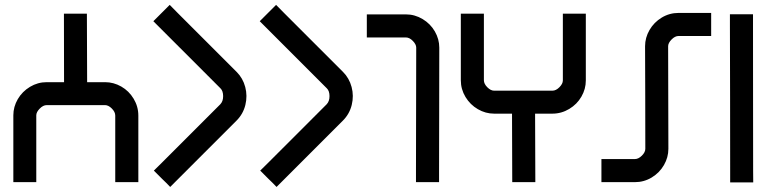

<svg xmlns="http://www.w3.org/2000/svg" viewBox="-20 -740 3128 780"><path d="M34.2 0V-271.5Q34.2 -306.2 52.2 -337.2Q70.3 -368.2 101.8 -387.2Q133.3 -406.2 169.9 -406.2H240.2Q239.7 -545.4 239.7 -684.6H333L334 -406.2H406.7Q441.4 -406.2 472.7 -388.4Q503.9 -370.6 522.9 -338.9Q542 -307.1 542 -270.5V0H448.2V-270.5Q448.2 -285.2 434.3 -299.1Q420.4 -313 406.7 -313H169.9Q155.3 -313 141.4 -298.8Q127.4 -284.7 127.4 -271.5V0Z M635.7 -686.5 669.4 -720.2Q686.5 -703.1 702.1 -687L941.4 -447.8Q966.8 -422.4 976.3 -386.5Q985.8 -350.6 976.8 -313.7Q967.8 -276.9 940.9 -250L704.6 -13.7L688 2.9L671.4 19.5L655.3 2.9L638.2 -13.7L621.6 -30.3L605 -46.9Q610.4 -52.2 621.6 -63.2Q632.8 -74.2 638.2 -79.6L875 -316.4Q886.7 -328.6 886.5 -349.9Q886.2 -371.1 875.5 -381.3L636.2 -620.6L603 -653.8Z M1067.9 -686.5 1101.6 -720.2Q1118.7 -703.1 1134.3 -687L1373.5 -447.8Q1398.9 -422.4 1408.4 -386.5Q1418 -350.6 1408.9 -313.7Q1399.9 -276.9 1373 -250L1136.7 -13.7L1120.1 2.9L1103.5 19.5L1087.4 2.9L1070.3 -13.7L1053.7 -30.3L1037.1 -46.9Q1042.5 -52.2 1053.7 -63.2Q1064.9 -74.2 1070.3 -79.6L1307.1 -316.4Q1318.8 -328.6 1318.6 -349.9Q1318.4 -371.1 1307.6 -381.3L1068.4 -620.6L1035.2 -653.8Z M1669.9 0V-46.9Q1669.9 -176.8 1670.4 -296.9Q1670.9 -422.4 1670.9 -546.4Q1670.9 -559.6 1657.2 -573.7Q1643.6 -587.9 1628.4 -587.9H1470.2V-681.6H1628.4Q1665 -681.6 1696.8 -662.6Q1728.5 -643.6 1746.6 -612.3Q1764.6 -581.1 1764.6 -546.4Q1764.6 -421.9 1764.2 -296.4Q1763.7 -176.8 1763.7 -46.9V0Z M2359.9 -684.6V-413.1Q2359.9 -378.4 2342 -347.4Q2324.2 -316.4 2292.5 -297.4Q2260.7 -278.3 2224.1 -278.3H2153.8Q2154.3 -138.7 2154.8 0H2061L2060.1 -278.3H1987.3Q1952.6 -278.3 1921.4 -296.4Q1890.1 -314.5 1871.1 -345.9Q1852.1 -377.4 1852.1 -414.1V-684.6H1945.8V-414.1Q1945.8 -399.4 1959.7 -385.5Q1973.6 -371.6 1987.3 -371.6H2224.1Q2238.8 -371.6 2252.7 -385.7Q2266.6 -399.9 2266.6 -413.1V-684.6Z M2423.3 -93.8H2559.1Q2573.7 -93.8 2587.6 -107.7Q2601.6 -121.6 2601.6 -135.3Q2601.6 -259.8 2601.3 -343.8Q2601.1 -427.7 2600.6 -552.2Q2600.6 -586.9 2618.7 -618.2Q2636.7 -649.4 2668.2 -668.5Q2699.7 -687.5 2736.8 -687.5H2869.1V-593.8H2736.8Q2722.2 -593.8 2708.3 -579.6Q2694.3 -565.4 2694.3 -552.2Q2694.3 -427.7 2694.8 -343.8Q2695.3 -259.8 2695.3 -135.3Q2695.3 -100.6 2677.2 -69.3Q2659.2 -38.1 2627.7 -19Q2596.2 0 2559.1 0H2423.3Z M2946.3 1V-22.5V-45.9Q2946.3 -144.5 2946 -341.1Q2945.8 -537.6 2945.3 -635.3V-658.2V-682.1H3039.1V-658.2V-635.3Q3039.1 -536.6 3039.3 -340.3Q3039.6 -144 3039.6 -45.9Q3039.6 -38.6 3039.8 -22.7Q3040 -6.8 3040 1Z"/></svg>

Font: GokturkKurgu
Style: Regular
Weight: 400
Designer: facebook.com/biligbitig
Foundry: facebook.com/biligbitig
Version: Version 1.0